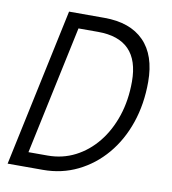

<svg xmlns="http://www.w3.org/2000/svg" viewBox="-80 -780 761 850"><g transform="rotate(10 300.0 -355.0)"><path d="M11 0 162 -710H321Q437 -710 499 -647Q561 -584 561 -464Q561 -364 532 -279.5Q503 -195 450 -132.5Q397 -70 325.5 -35Q254 0 170 0ZM93 -66H179Q246 -66 302.5 -95Q359 -124 401 -176Q443 -228 466.5 -298.5Q490 -369 490 -453Q490 -644 304 -644H216Z"/></g></svg>

Font: Geist Mono Light
Style: Italic
Weight: 300
Italic angle: -12°
Monospace: yes
Designer: Basement.studio, Andrés Briganti, Mateo Zaragoza
Foundry: Basement.studio, Vercel, Andrés Briganti, Guido Ferreyra, Mateo Zaragoza
Version: Version 1.500; ttfautohint (v1.8.4.7-5d5b)